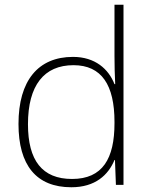

<svg xmlns="http://www.w3.org/2000/svg" viewBox="-20 -780 630 810"><path d="M281 10C382 10 437 -42 463 -105H465L469 0H501V-760H463V-544C463 -506 464 -464 466 -425H463C438 -489 381 -540 288 -540C141 -540 58 -440 58 -257C58 -83 133 10 281 10ZM284 -25C158 -25 98 -103 98 -256C98 -420 166 -505 290 -505C409 -505 463 -421 463 -266V-260C463 -111 413 -25 284 -25Z"/></svg>

Font: Noto Sans Lao ExtraLight
Style: Regular
Weight: 200
Designer: Monotype Design Team
Foundry: Monotype Imaging Inc.
Version: Version 2.003